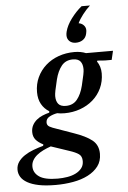

<svg xmlns="http://www.w3.org/2000/svg" viewBox="-137 -834 728 1092"><g transform="rotate(-5 227.0 -288.0)"><path d="M137 212Q80 212 40.5 204Q1 196 -24.5 181.5Q-50 167 -61.5 148Q-73 129 -73 107Q-73 82 -59.5 62.5Q-46 43 -23.5 28Q-1 13 27 2.5Q55 -8 84 -16L86 -24Q58 -38 43.5 -55.5Q29 -73 29 -99Q29 -121 38 -138Q47 -155 62 -167.5Q77 -180 96 -188Q115 -196 135 -201L136 -209Q108 -226 92 -254.5Q76 -283 76 -323Q76 -369 94 -407.5Q112 -446 143.5 -474Q175 -502 217 -517Q259 -532 307 -532Q344 -532 373 -520H527L515 -469H476L434 -472L431 -467Q441 -453 446.5 -435.5Q452 -418 452 -398Q452 -352 434 -313.5Q416 -275 384.5 -247.5Q353 -220 311 -205Q269 -190 222 -190Q197 -190 180 -194Q156 -190 135.5 -179Q115 -168 115 -146Q115 -130 129.5 -122Q144 -114 169 -106L262 -73Q332 -49 367 -21Q402 7 402 57Q402 99 380 128Q358 157 321 176Q284 195 236 203.5Q188 212 137 212ZM233 -231Q274 -231 297.5 -260Q321 -289 333 -337Q343 -378 347 -398.5Q351 -419 351 -430Q351 -459 338 -475Q325 -491 295 -491Q254 -491 230.5 -462Q207 -433 195 -385Q185 -344 181 -323.5Q177 -303 177 -292Q177 -263 190 -247Q203 -231 233 -231ZM151 177Q179 177 206 172.5Q233 168 254 157.5Q275 147 288 130.5Q301 114 301 90Q301 62 283 49.5Q265 37 231 26L127 -9Q104 -1 83.5 9Q63 19 47 32Q31 45 22 61Q13 77 13 96Q13 132 45.5 154.5Q78 177 151 177ZM321 -584Q298 -584 284.5 -597Q271 -610 271 -630Q271 -640 274 -652Q283 -687 310.5 -724Q338 -761 371 -788H419Q397 -768 376.5 -741.5Q356 -715 346 -693Q364 -690 375 -678Q386 -666 386 -650Q386 -642 383 -629Q378 -607 361 -595.5Q344 -584 321 -584Z"/></g></svg>

Font: IBM Plex Serif Medium
Style: Italic
Weight: 500
Italic angle: -14°
Designer: Mike Abbink, Paul van der Laan, Pieter van Rosmalen
Foundry: Bold Monday
Version: Version 2.5